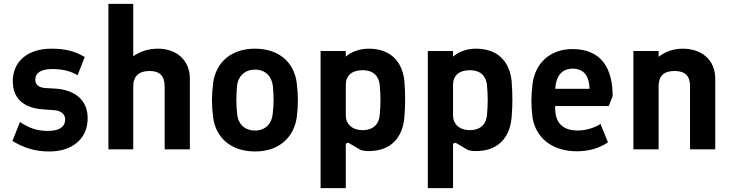

<svg xmlns="http://www.w3.org/2000/svg" viewBox="-20 -770 3772 990"><path d="M235 11C353 11 432 -55 432 -160C432 -255 366 -306 267 -313L214 -316C181 -318 162 -333 162 -359C162 -393 189 -414 250 -414C301 -414 344 -404 380 -382L417 -476C365 -507 315 -519 245 -519C125 -519 46 -455 46 -352C46 -253 113 -212 203 -206L257 -202C297 -200 316 -179 316 -154C316 -118 289 -95 227 -95C176 -95 135 -106 83 -141L44 -43C105 -7 160 11 235 11Z M539 0H667V-324C667 -376 695 -404 751 -404C806 -404 829 -376 829 -324V0H959V-364C959 -466 883 -519 795 -519C741 -519 700 -503 667 -480V-750H539Z M1295 11C1422 11 1495 -64 1510 -164C1514 -196 1516 -224 1516 -252C1516 -281 1514 -310 1510 -343C1497 -445 1422 -519 1295 -519C1167 -519 1093 -444 1079 -343C1075 -310 1073 -281 1073 -252C1073 -224 1075 -196 1079 -164C1092 -64 1167 11 1295 11ZM1295 -97C1238 -97 1207 -135 1203 -181C1197 -233 1198 -273 1202 -326C1206 -372 1238 -411 1295 -411C1352 -411 1382 -372 1387 -326C1392 -272 1392 -233 1386 -181C1381 -136 1352 -97 1295 -97Z M1633 200H1763V-21C1763 -32 1771 -38 1783 -30L1841 4C1854 7 1863 9 1881 9C1993 9 2056 -58 2065 -165C2068 -201 2069 -228 2069 -255C2069 -286 2068 -315 2065 -353C2054 -455 1992 -519 1881 -519C1832 -519 1788 -501 1763 -478V-507H1633ZM1850 -99C1795 -99 1763 -131 1763 -175V-333C1763 -379 1793 -408 1850 -408C1908 -408 1934 -374 1938 -331C1943 -279 1943 -229 1938 -177C1935 -135 1909 -99 1850 -99Z M2186 200H2316V-21C2316 -32 2324 -38 2336 -30L2394 4C2407 7 2416 9 2434 9C2546 9 2609 -58 2618 -165C2621 -201 2622 -228 2622 -255C2622 -286 2621 -315 2618 -353C2607 -455 2545 -519 2434 -519C2385 -519 2341 -501 2316 -478V-507H2186ZM2403 -99C2348 -99 2316 -131 2316 -175V-333C2316 -379 2346 -408 2403 -408C2461 -408 2487 -374 2491 -331C2496 -279 2496 -229 2491 -177C2488 -135 2462 -99 2403 -99Z M2954 10C3013 10 3067 -4 3115 -36L3076 -131C3042 -109 2998 -97 2958 -97C2896 -97 2850 -125 2844 -191C2843 -202 2842 -213 2842 -223H3119L3139 -275C3139 -415 3083 -517 2932 -517C2812 -517 2739 -440 2726 -338C2722 -305 2720 -277 2720 -249C2720 -221 2722 -195 2726 -163C2742 -64 2822 10 2954 10ZM2843 -312V-314C2847 -374 2874 -416 2933 -416C3000 -416 3018 -365 3020 -312Z M3246 0H3376V-326C3376 -377 3402 -404 3458 -404C3514 -404 3538 -377 3538 -326V0H3668V-364C3668 -467 3591 -519 3501 -519C3449 -519 3408 -502 3376 -477V-507H3246Z"/></svg>

Font: Finlandica SemiBold
Style: Regular
Weight: 600
Designer: Niklas Ekholm, Juho Hiilivirta, Jaakko Suomalainen
Foundry: Helsinki Type Studio
Version: Version 2.000;Glyphs 3.2 (3202)